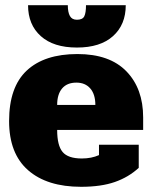

<svg xmlns="http://www.w3.org/2000/svg" viewBox="-20 -703 586 739"><path d="M88 -683H241Q241 -656 249 -641.5Q257 -627 276 -627Q298 -627 304.5 -640.5Q311 -654 311 -683H464Q464 -608 415 -564Q366 -520 276 -520Q186 -520 137 -564Q88 -608 88 -683ZM15 -237Q15 -368 83 -431.5Q151 -495 278 -495Q402 -495 466.5 -428.5Q531 -362 531 -251V-203H200Q200 -143 221 -118Q242 -93 295 -93Q332 -93 361 -106V-146H514V-57Q475 -21 422 -2.5Q369 16 292 16Q161 16 88 -48Q15 -112 15 -237ZM347 -299Q347 -340 327.5 -362.5Q308 -385 274 -385Q238 -385 219 -362.5Q200 -340 200 -299Z"/></svg>

Font: Pridi
Style: Bold
Weight: 700
Designer: Katatrad Team
Foundry: CadsonDemak
Version: Version 1.001